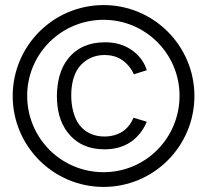

<svg xmlns="http://www.w3.org/2000/svg" viewBox="-20 -720 816 756"><path d="M388 16C585.5 16 745.5 -144.5 745.5 -342C745.5 -539.5 585.5 -700 388 -700C190 -700 30 -539.5 30 -342C30 -144.5 190 16 388 16ZM388 -42C221 -42 87 -176 87 -343C87 -508 221 -642 388 -642C553 -642 687 -508 687 -343C687 -176 553 -42 388 -42ZM391 -132C432.5 -132 465.5 -141.5 495.5 -161.5C517.5 -176.5 542 -202.5 558 -240.5L506 -256.5C495.5 -233.5 482 -215 462.5 -202C442 -189 417.5 -182.5 391 -182.5C350 -182.5 314.5 -198.5 291.5 -229.5C270.5 -258.5 260.5 -301 260.5 -344.5C260.5 -383 268 -425.5 291.5 -456C315.5 -486.5 351 -503.5 391.5 -503.5C416.5 -503.5 441 -497.5 461 -483.5C481.5 -469.5 498 -448.5 507 -427.5L558 -443.5C547 -480 521.5 -509.5 491 -528C460.5 -546.5 429 -553.5 393.5 -553.5C332 -553.5 283.5 -533 248 -489C215 -447 205 -395 204 -343.5C204 -293.5 213 -240.5 248 -196.5C283.5 -152 332 -132 391 -132Z"/></svg>

Font: Hauora Light
Style: Regular
Weight: 300
Designer: Wayne Shih
Foundry: WCYS
Version: Version 1.001;hotconv 1.0.109;makeotfexe 2.5.65596